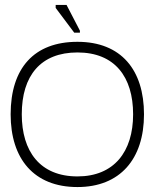

<svg xmlns="http://www.w3.org/2000/svg" viewBox="-20 -742 641 776"><path d="M293 14C465 14 562 -99 562 -280C562 -459 470 -573 293 -573C118 -573 23 -467 23 -280C23 -100 117 14 293 14ZM293 -29C141 -29 68 -131 68 -280C68 -437 145 -530 293 -530C444 -530 518 -431 518 -280C518 -129 441 -29 293 -29ZM303 -610V-618L249 -722H205V-710L280 -610Z"/></svg>

Font: OSH Darker Grotesque
Style: Regular
Weight: 400
Designer: Gabriel Lam
Foundry: TypeRant
Version: Version 1.000;Glyphs 3.1.1 (3148)